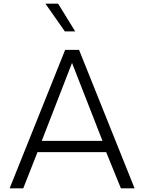

<svg xmlns="http://www.w3.org/2000/svg" viewBox="-20 -1020 781 1040"><path d="M331.1 -850.1 226.1 -1000H294.9L387.2 -850.1ZM555.2 -195.8H183.1L106 0H32.2L333 -750H408.2L709 0H634.8ZM535.2 -256.8 370.1 -679.2 206.1 -256.8Z"/></svg>

Font: Oakes Grotesk
Style: Light
Weight: 300
Designer: Samuel Oakes
Foundry: Samuel Oakes
Version: Version 1.0 | wf-rip DC20170320